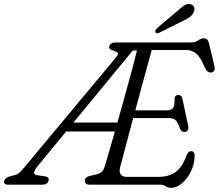

<svg xmlns="http://www.w3.org/2000/svg" viewBox="-72 -909 1077 945"><path d="M716 0H368Q356 0 350.8 -6Q345.5 -12 345.5 -20Q345.5 -36.5 367.5 -42.5L400 -50Q417 -53.5 427.2 -62Q437.5 -70.5 443.5 -90.5Q447 -101 460.8 -148.2Q474.5 -195.5 493.5 -262H253.5L117 -96Q98.5 -73.5 96 -61.5Q93.5 -49.5 110.5 -46.5L151 -41Q172 -36 167 -20Q161.5 0 136.5 0H-31.5Q-56.5 0 -51 -20Q-47.5 -33 -24 -41L-2 -46.5Q13 -50 24.5 -60.2Q36 -70.5 52.5 -91L499 -626.5Q511.5 -642 508 -648Q504.5 -654 489.5 -658.5Q461.5 -666 465.5 -680Q471 -700 496 -700H868Q888.5 -700 903.2 -710.2Q918 -720.5 932 -720.5Q951.5 -720.5 957 -694L983.5 -583.5Q987 -568.5 981.5 -560.5Q976 -552.5 966.5 -552Q946.5 -550.5 934 -581.5Q913.5 -630 892 -646.5Q870.5 -663 843 -663H675Q666.5 -633 653.5 -585.5Q640.5 -538 625 -481Q609.5 -424 594 -366H750Q771 -366 779.8 -377.5Q788.5 -389 787 -423.5Q789.5 -441.5 804.5 -441.5Q815 -441.5 820 -436Q825 -430.5 826 -422.5L854.5 -288Q857 -273.5 851.2 -266.5Q845.5 -259.5 836.5 -259.5Q820 -259.5 812.5 -279Q802.5 -310.5 790.5 -319.2Q778.5 -328 756.5 -328H583.5Q568 -269 554.2 -217.5Q540.5 -166 531 -130.5Q521.5 -95 519 -84.5Q513.5 -63 522.2 -50.8Q531 -38.5 551 -38.5H707.5Q758.5 -38.5 791.8 -62Q825 -85.5 847 -146Q855.5 -165 869 -165Q886 -165 886 -142Q886 -104 869 -67.8Q852 -31.5 825 -8Q798 15.5 768 15.5Q755 15.5 744 7.8Q733 0 716 0ZM581.5 -660.5 289.5 -306H506Q523 -366 540.8 -430.5Q558.5 -495 574.8 -554.8Q591 -614.5 602 -660.5ZM795 -850Q817.5 -871 835 -882Q852.5 -893 868.5 -887.5Q881.5 -882.5 884.5 -870.2Q887.5 -858 879.5 -845Q872 -831.5 857.8 -822Q843.5 -812.5 823 -803.5L712 -748Q698 -742 693 -750.5Q690.5 -755.5 694 -761Q697.5 -766.5 702.5 -772Z"/></svg>

Font: Fraunces 9pt S100 Light
Style: Italic
Weight: 300
Italic angle: -16°
Version: Version 1.000; ttfautohint (v1.8.3)